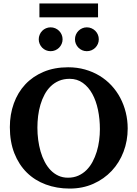

<svg xmlns="http://www.w3.org/2000/svg" viewBox="-20 -1077 796 1113"><path d="M559.1 -328.1Q559.1 -386.7 548.1 -439.7Q537.1 -492.7 515.1 -532.7Q493.2 -572.8 460.2 -596.4Q427.2 -620.1 383.8 -620.1Q349.1 -620.1 321.8 -608.4Q294.4 -596.7 273.7 -576.4Q252.9 -556.2 238.3 -528.8Q223.6 -501.5 214.4 -470Q205.1 -438.5 200.9 -404.5Q196.8 -370.6 196.8 -336.9Q196.8 -301.3 201.4 -266.1Q206.1 -231 215.3 -198.7Q224.6 -166.5 239.3 -138.7Q253.9 -110.8 273.4 -90.6Q293 -70.3 318.1 -58.6Q343.3 -46.9 374 -46.9Q407.2 -46.9 434.1 -58.8Q460.9 -70.8 481.4 -91.3Q502 -111.8 516.6 -139.2Q531.2 -166.5 540.8 -197.8Q550.3 -229 554.7 -262.5Q559.1 -295.9 559.1 -328.1ZM720.2 -332Q720.2 -260.3 696 -197Q671.9 -133.8 627.4 -86.4Q583 -39.1 521 -11.5Q459 16.1 383.8 16.1Q309.1 16.1 245.4 -7.6Q181.6 -31.2 135.5 -76.7Q89.4 -122.1 63.2 -188.5Q37.1 -254.9 37.1 -339.8Q37.1 -413.6 60.1 -477.3Q83 -541 126.2 -587.4Q169.4 -633.8 232.2 -660.4Q294.9 -687 375 -687Q426.8 -687 472.7 -674.1Q518.6 -661.1 556.9 -637.9Q595.2 -614.7 625.5 -582.3Q655.8 -549.8 676.8 -510.3Q697.8 -470.7 709 -425.5Q720.2 -380.4 720.2 -332ZM342.8 -849.1Q342.8 -835 337.4 -822.5Q332 -810.1 322.5 -800.5Q313 -791 300.3 -785.6Q287.6 -780.3 273.4 -780.3Q259.3 -780.3 246.6 -785.6Q233.9 -791 224.6 -800.5Q215.3 -810.1 210 -822.5Q204.6 -835 204.6 -849.1Q204.6 -863.3 210 -876Q215.3 -888.7 224.6 -898.2Q233.9 -907.7 246.6 -913.1Q259.3 -918.5 273.4 -918.5Q287.6 -918.5 300.3 -913.1Q313 -907.7 322.5 -898.2Q332 -888.7 337.4 -876Q342.8 -863.3 342.8 -849.1ZM552.7 -849.1Q552.7 -835 547.4 -822.5Q542 -810.1 532.5 -800.5Q522.9 -791 510.3 -785.6Q497.6 -780.3 483.4 -780.3Q469.2 -780.3 456.8 -785.6Q444.3 -791 434.8 -800.5Q425.3 -810.1 419.9 -822.5Q414.6 -835 414.6 -849.1Q414.6 -863.3 419.9 -876Q425.3 -888.7 434.8 -898.2Q444.3 -907.7 456.8 -913.1Q469.2 -918.5 483.4 -918.5Q497.6 -918.5 510.3 -913.1Q522.9 -907.7 532.5 -898.2Q542 -888.7 547.4 -876Q552.7 -863.3 552.7 -849.1ZM208.5 -976.6V-1057.1H548.3V-976.6Z"/></svg>

Font: Charis SIL Viet
Style: Bold
Weight: 700
Foundry: SIL International
Version: Version 5.000